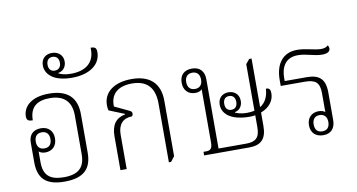

<svg xmlns="http://www.w3.org/2000/svg" viewBox="-78 -1001 2248 1209"><g transform="rotate(-10 1046.0 -396.0)"><path d="M247 10C370 10 421 -42 421 -145V-390C421 -499 361 -553 244 -553C128 -553 77 -497 77 -436C77 -411 90 -405 116 -405C116 -489 163 -524 244 -524C330 -524 382 -483 382 -389V-141C382 -56 339 -18 248 -18C158 -18 118 -53 118 -137V-206C126 -198 140 -192 159 -192C203 -192 234 -220 234 -270C234 -316 205 -347 157 -347C109 -347 79 -320 79 -269V-143C79 -36 132 10 247 10ZM158 -218C127 -218 111 -237 111 -269C111 -302 127 -321 158 -321C188 -321 205 -302 205 -270C205 -237 189 -218 158 -218Z M406 -626C523 -626 591 -681 591 -757C591 -784 582 -792 554 -792V-778C554 -695 496 -652 405 -652C363 -652 340 -661 326 -668V-671C351 -674 378 -696 378 -735C378 -779 345 -802 307 -802C269 -802 238 -779 238 -734C238 -704 252 -680 274 -662C304 -637 353 -626 406 -626ZM307 -689C282 -689 268 -706 268 -733C268 -760 282 -777 307 -777C332 -777 347 -760 347 -733C347 -706 332 -689 307 -689Z M914 4H928L953 -28V-382C953 -495 889 -553 773 -553C663 -553 592 -502 592 -417C592 -407 593 -395 596 -384L695 -344V-341C634 -329 605 -289 605 -215V0H645V-220C645 -284 676 -320 734 -321C739 -324 742 -331 742 -338C742 -347 738 -352 729 -357L634 -402C631 -482 681 -525 770 -525C865 -525 914 -475 914 -371Z M1140 0H1429C1505 0 1540 -36 1540 -118V-204C1592 -223 1625 -263 1625 -311C1625 -335 1618 -348 1596 -346C1593 -295 1574 -259 1540 -238V-549H1525L1501 -520V-222C1486 -219 1470 -217 1453 -217C1413 -217 1391 -226 1378 -232V-235C1403 -238 1427 -261 1427 -298C1427 -343 1395 -365 1359 -365C1322 -365 1292 -342 1292 -297C1292 -268 1305 -245 1326 -227C1359 -201 1410 -190 1464 -190C1477 -190 1489 -191 1501 -193V-116C1501 -51 1475 -27 1414 -27H1237V-471C1237 -520 1210 -552 1159 -552C1109 -552 1080 -524 1080 -475C1080 -426 1110 -397 1154 -397C1173 -397 1188 -402 1197 -413V-73C1197 -37 1186 -23 1159 -23H1140ZM1157 -422C1126 -422 1109 -441 1109 -474C1109 -508 1127 -526 1157 -526C1187 -526 1204 -507 1204 -474C1204 -441 1187 -422 1157 -422ZM1359 -253C1334 -253 1321 -270 1321 -297C1321 -324 1334 -341 1359 -341C1385 -341 1398 -324 1398 -297C1398 -270 1385 -253 1359 -253Z M1902 5C1950 5 1979 -24 1979 -79V-254C1979 -343 1940 -373 1861 -373H1721V-393C1721 -455 1746 -519 1830 -519C1886 -519 1931 -496 1982 -496C2016 -496 2034 -506 2034 -528C2034 -535 2032 -541 2026 -547C2016 -536 2000 -532 1982 -532C1941 -532 1887 -553 1831 -553C1744 -553 1691 -493 1691 -384V-347H1844C1912 -347 1939 -326 1939 -258V-135C1933 -144 1915 -149 1897 -149C1856 -149 1823 -122 1823 -72C1823 -24 1853 5 1902 5ZM1900 -20C1869 -20 1853 -39 1853 -72C1853 -104 1869 -124 1899 -124C1930 -124 1947 -104 1947 -72C1947 -39 1931 -20 1900 -20Z"/></g></svg>

Font: Noto Serif Thai SemiCondensed ExtraLight
Style: Regular
Weight: 200
Width: 4
Designer: Monotype Design Team
Foundry: Monotype Imaging Inc.
Version: Version 2.002